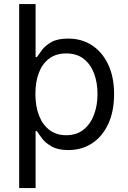

<svg xmlns="http://www.w3.org/2000/svg" viewBox="-20 -748 648 972"><path d="M326.2 11.7Q273.9 11.7 242.2 -6.1Q210.4 -23.9 193.4 -46.6Q176.3 -69.3 167 -84H160.2V204.1H77.1V-727.5H160.2V-459H167Q176.3 -473.1 192.9 -495.4Q209.5 -517.6 240.7 -535.2Q272 -552.7 325.2 -552.7Q394 -552.7 446.3 -518.3Q498.5 -483.9 528.1 -420.7Q557.6 -357.4 557.6 -271.5Q557.6 -185.1 528.3 -121.3Q499 -57.6 446.8 -22.9Q394.5 11.7 326.2 11.7ZM315.4 -63.5Q367.7 -63.5 402.8 -91.6Q438 -119.6 455.8 -167Q473.6 -214.4 473.6 -272.5Q473.6 -330.1 456.1 -376.5Q438.5 -422.9 403.6 -450.2Q368.7 -477.5 315.4 -477.5Q264.2 -477.5 229.5 -451.9Q194.8 -426.3 177 -380.1Q159.2 -334 159.2 -272.5Q159.2 -210.9 177.2 -163.8Q195.3 -116.7 230.2 -90.1Q265.1 -63.5 315.4 -63.5Z"/></svg>

Font: Inter V
Style: Weight 400 Optical size 14.0
Weight: 400
Designer: Rasmus Andersson
Foundry: rsms
Version: Version 4.000;git-4fc901f